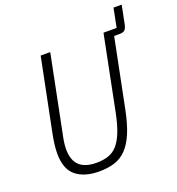

<svg xmlns="http://www.w3.org/2000/svg" viewBox="-145 -927 977 1057"><g transform="rotate(-20 343.0 -398.5)"><path d="M227 -698 138 -254Q131 -222 128.5 -201.5Q126 -181 126 -166Q126 -100 159.5 -69Q193 -38 259 -38Q299 -38 329.5 -48.5Q360 -59 382.5 -85Q405 -111 422 -154.5Q439 -198 452 -263L539 -698H616L638 -809H686L664 -699Q660 -680 651 -670.5Q642 -661 619 -661H588L507 -258Q491 -179 469 -127Q447 -75 417 -44Q387 -13 347.5 -0.5Q308 12 257 12Q171 12 121.5 -28Q72 -68 72 -160Q72 -206 85 -271L171 -698Z"/></g></svg>

Font: IBM Plex Sans Condensed Light
Style: Italic
Weight: 300
Width: 3
Italic angle: -11°
Designer: Mike Abbink, Paul van der Laan, Pieter van Rosmalen
Foundry: Bold Monday
Version: Version 1.3